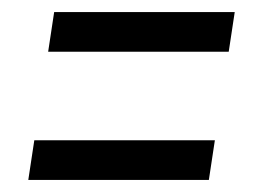

<svg xmlns="http://www.w3.org/2000/svg" viewBox="-20 -457 431 319"><path d="M370 -437 360 -371H60L70 -437ZM337 -224 327 -158H27L37 -224Z"/></svg>

Font: Georama SemiCondensed
Style: Italic
Weight: 400
Width: 4
Italic angle: -9°
Designer: Jean-Baptiste Levee
Foundry: Production Type
Version: Version 1.000